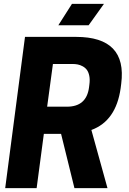

<svg xmlns="http://www.w3.org/2000/svg" viewBox="-20 -970 663 990"><path d="M351.1 -950.2H516.1L437 -839.8H280.8ZM206.1 -279.8 168.9 0H6.8L108.9 -779.8H372.1Q636.2 -779.8 605 -538.1L602.1 -515.1Q578.1 -346.2 451.2 -299.8L534.2 0H363.8L294.9 -279.8ZM223.1 -419.9H325.2Q425.8 -419.9 439 -519L440.9 -534.2Q444.3 -559.6 440.4 -578.9Q436.5 -598.1 428 -609.6Q419.4 -621.1 406.2 -628.2Q393.1 -635.3 380.4 -637.7Q367.7 -640.1 353 -640.1H252.9Z"/></svg>

Font: Cooper Hewitt
Style: Bold Italic
Weight: 712
Designer: Village Type and Design LLC
Foundry: Cooper Hewitt Smithsonian Design Museum
Version: 1.000